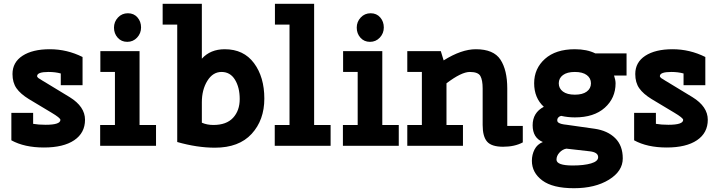

<svg xmlns="http://www.w3.org/2000/svg" viewBox="-20 -770 3798 1014"><path d="M40 -174H155V-116Q183 -111 221 -111Q299 -111 299 -137Q299 -147 252 -175L132 -247Q88 -274 67 -304Q46 -334 46 -379Q46 -441 99 -475.5Q152 -510 243 -510Q334 -510 416 -469V-320H301V-382Q272 -390 236 -390Q176 -390 176 -368Q176 -365 177.5 -363.5Q179 -362 180 -360.5Q181 -359 183 -357.5Q185 -356 187 -355Q189 -354 192 -352Q195 -350 197.5 -348.5Q200 -347 204.5 -344Q209 -341 213 -339L348 -257Q429 -207 429 -137.5Q429 -68 372 -29.5Q315 9 212 9Q109 9 40 -29Z M510 -390V-500H717V-110H804V0H509V-110H587V-390ZM652 -549Q621 -549 601.5 -571Q582 -593 582 -624Q582 -655 603 -677.5Q624 -700 655.5 -700Q687 -700 706 -678Q725 -656 725 -625Q725 -594 704 -571.5Q683 -549 652 -549Z M916 -640H839V-750H1046V-460Q1091 -510 1167 -510Q1267 -510 1321.5 -436.5Q1376 -363 1376 -249.5Q1376 -136 1309 -63Q1242 10 1115 10Q1021 10 916 -20ZM1046 -230V-122Q1073 -110 1107 -110Q1176 -110 1211 -148Q1246 -186 1246 -247Q1246 -308 1221 -349Q1196 -390 1150 -390Q1104 -390 1075 -343Q1046 -296 1046 -230Z M1432 -640V-750H1639V-110H1726V0H1431V-110H1509V-640Z M1792 -390V-500H1999V-110H2086V0H1791V-110H1869V-390ZM1934 -549Q1903 -549 1883.5 -571Q1864 -593 1864 -624Q1864 -655 1885 -677.5Q1906 -700 1937.5 -700Q1969 -700 1988 -678Q2007 -656 2007 -625Q2007 -594 1986 -571.5Q1965 -549 1934 -549Z M2338 -110H2425V0H2131V-110H2208V-390H2131V-500H2308L2323 -451Q2417 -510 2493 -510Q2587 -510 2623 -455Q2659 -400 2659 -303V-105H2741V-18Q2698 5 2637 5Q2576 5 2552.5 -22Q2529 -49 2529 -110V-303Q2529 -347 2517 -368.5Q2505 -390 2461 -390Q2417 -390 2338 -330Z M2852 -206Q2801 -253 2801 -330.5Q2801 -408 2858 -459Q2915 -510 3016 -510Q3080 -510 3124 -488H3289V-371H3223Q3231 -347 3231 -330Q3231 -252 3174 -201Q3117 -150 3016 -150Q2979 -150 2944 -158Q2936 -157 2929.5 -150.5Q2923 -144 2923 -135Q2923 -126 2930 -122Q2941 -114 2973 -111L3121 -90Q3189 -80 3229 -40.5Q3269 -1 3269 66.5Q3269 134 3196 179Q3123 224 3011 224Q2899 224 2844 183Q2789 142 2789 79Q2789 47 2803 19.5Q2817 -8 2847 -20Q2793 -42 2793 -108.5Q2793 -175 2852 -206ZM2953 -373.5Q2931 -357 2931 -330Q2931 -303 2953 -286.5Q2975 -270 3016 -270Q3057 -270 3079 -286.5Q3101 -303 3101 -330Q3101 -357 3079 -373.5Q3057 -390 3016 -390Q2975 -390 2953 -373.5ZM2919 73Q2919 104 3005 104Q3064 104 3101.5 93Q3139 82 3139 60Q3139 34 3094 29L2971 15Q2950 19 2934.5 36Q2919 53 2919 73Z M3329 -174H3444V-116Q3472 -111 3510 -111Q3588 -111 3588 -137Q3588 -147 3541 -175L3421 -247Q3377 -274 3356 -304Q3335 -334 3335 -379Q3335 -441 3388 -475.5Q3441 -510 3532 -510Q3623 -510 3705 -469V-320H3590V-382Q3561 -390 3525 -390Q3465 -390 3465 -368Q3465 -365 3466.5 -363.5Q3468 -362 3469 -360.5Q3470 -359 3472 -357.5Q3474 -356 3476 -355Q3478 -354 3481 -352Q3484 -350 3486.5 -348.5Q3489 -347 3493.5 -344Q3498 -341 3502 -339L3637 -257Q3718 -207 3718 -137.5Q3718 -68 3661 -29.5Q3604 9 3501 9Q3398 9 3329 -29Z"/></svg>

Font: Cherry Swash
Style: Bold
Weight: 700
Designer: Kasatkina Nataliya
Foundry: Nataliya Kasatkina
Version: Version 1.001